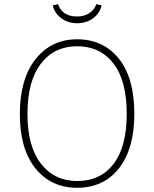

<svg xmlns="http://www.w3.org/2000/svg" viewBox="-20 -879 730 909"><path d="M345 -769Q301 -769 269 -793.5Q237 -818 230 -854L255 -859Q275 -801 345 -801Q379 -801 403 -817Q427 -833 436 -859L461 -854Q454 -818 422 -793.5Q390 -769 345 -769ZM345 -693Q469 -693 542.5 -601.5Q616 -510 616 -340Q616 -175 543.5 -82.5Q471 10 345 10Q222 10 148 -81.5Q74 -173 74 -339Q74 -505 148.5 -599Q223 -693 345 -693ZM345 -660Q237 -660 173.5 -577.5Q110 -495 110 -339Q110 -186 174 -104Q238 -22 345 -22Q456 -22 518 -103.5Q580 -185 580 -340Q580 -497 517 -578.5Q454 -660 345 -660Z"/></svg>

Font: Fira Sans UltraLight
Style: Regular
Weight: 200
Designer: Carrois Corporate & Edenspiekermann AG
Foundry: Carrois Corporate GbR & Edenspiekermann AG
Version: Version 4.106;PS 004.106;hotconv 1.0.70;makeotf.lib2.5.58329